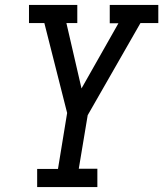

<svg xmlns="http://www.w3.org/2000/svg" viewBox="-20 -755 659 775"><path d="M373 0H130V-73H214L251 -299L159 -662H97V-735H292V-662H248L309 -398L458 -661H423V-735H619V-662H547L334 -290L298 -74H373Z"/></svg>

Font: Iosevka HT Extended
Style: Italic
Weight: 400
Width: 7
Italic angle: -9°
Monospace: yes
Designer: Belleve Invis
Foundry: Belleve Invis
Version: Version 32.3.0; ttfautohint (v1.8.4)